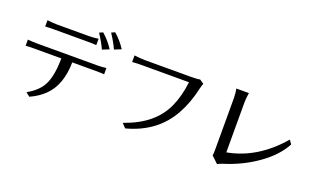

<svg xmlns="http://www.w3.org/2000/svg" viewBox="-89 -1370 3179 1924"><g transform="rotate(20 1500.0 -408.5)"><path d="M76.2 -425.8V-491.2Q130.9 -486.3 170.9 -486.3H825.2Q856.4 -486.3 913.1 -492.2V-425.8Q885.7 -428.7 825.2 -428.7H572.3Q568.4 -184.6 438.5 -59.6Q375 2 285.2 42L243.2 8.8Q367.2 -60.5 410.6 -158.2Q454.1 -255.9 456.1 -428.7H170.9Q109.4 -428.7 76.2 -425.8ZM194.3 -673.8V-741.2Q255.9 -733.4 295.9 -733.4H634.8Q685.5 -733.4 739.3 -741.2V-673.8Q702.1 -676.8 634.8 -676.8H295.9Q226.6 -676.8 194.3 -673.8ZM722.7 -800.8 760.7 -817.4Q831.1 -755.9 879.9 -679.7L807.6 -650.4Q777.3 -717.8 722.7 -800.8ZM835.9 -842.8 874 -859.4Q944.3 -797.9 993.2 -721.7L920.9 -692.4Q890.6 -759.8 835.9 -842.8Z M1134.8 -637.7V-708Q1201.2 -699.2 1247.1 -699.2H1732.4Q1809.6 -699.2 1835 -706.1L1879.9 -675.8Q1871.1 -657.2 1861.3 -616.2Q1826.2 -457 1756.8 -332Q1613.3 -72.3 1296.9 11.7L1254.9 -32.2Q1413.1 -87.9 1514.2 -171.4Q1615.2 -254.9 1668.5 -371.6Q1721.7 -488.3 1739.3 -641.6H1247.1Q1176.8 -641.6 1134.8 -637.7Z M2207 -745.1H2340.8Q2331.1 -685.5 2331.1 -640.6V-109.4Q2645.5 -167 2885.7 -447.3L2915 -406.2Q2843.8 -271.5 2686.5 -160.2Q2529.3 -48.8 2335 10.7Q2299.8 22.5 2284.2 33.2L2212.9 -34.2Q2216.8 -56.6 2216.8 -90.8V-639.6Q2216.8 -699.2 2207 -745.1Z"/></g></svg>

Font: GenEi LateGo v2
Style: Medium
Weight: 500
Designer: o_tamon (Modified)
Foundry: o_tamon / Adobe Systems Incorporated / FONT 910 / Philipp H. Poll
Version: Version 2.1;Original Version 1.004